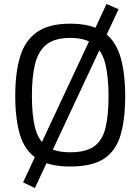

<svg xmlns="http://www.w3.org/2000/svg" viewBox="-20 -820 700 957"><path d="M305 -206 246 -234 511 -800 571 -774ZM154 117 95 89 303 -356 363 -330ZM330 10Q222 10 162.5 -30Q103 -70 79.5 -148.5Q56 -227 56 -342Q56 -457 80 -537Q104 -617 163.5 -659.5Q223 -702 330 -702Q437 -702 496.5 -660Q556 -618 580 -537.5Q604 -457 604 -340.5Q604 -224 580.5 -145.5Q557 -67 497.5 -28.5Q438 10 330 10ZM330 -61Q409 -61 450 -91Q491 -121 506 -183.5Q521 -246 521 -340.5Q521 -435 505.5 -499.5Q490 -564 449 -597.5Q408 -631 330 -631Q252 -631 211 -597.5Q170 -564 154.5 -500Q139 -436 139 -342.5Q139 -249 154 -186.5Q169 -124 210 -92.5Q251 -61 330 -61Z"/></svg>

Font: Cairo-CLs
Style: CLs-Regular
Weight: 400
Version: Version 3.130;gftools[0.9.24]